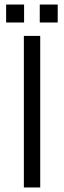

<svg xmlns="http://www.w3.org/2000/svg" viewBox="-20 -825 282 845"><path d="M85 0V-667H157V0ZM155 -726V-805H234V-726ZM7 -726V-805H86V-726Z"/></svg>

Font: Maven Pro
Style: Regular
Weight: 400
Designer: Joe Prince
Foundry: Joe Prince
Version: Version 2.103